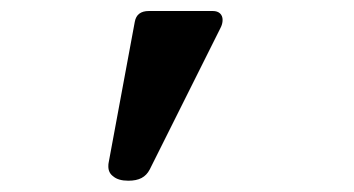

<svg xmlns="http://www.w3.org/2000/svg" viewBox="-20 -183 640 347"><path d="M250.5 123.5Q245.1 133.8 235.8 138.7Q226.6 143.6 211.9 143.6Q193.8 143.6 184.6 135.7Q175.8 129.4 175.8 117.7Q175.8 113.3 176.3 111.3L223.6 -143.6Q227.1 -163.1 249 -163.1H364.7Q373 -163.1 377.7 -158.7Q382.3 -154.3 382.3 -147Q382.3 -139.6 378.4 -132.3Z"/></svg>

Font: Courier Prime SemiBold
Style: Regular
Weight: 600
Designer: Alan Dague-Greene
Foundry: Quote-Unquote Apps
Version: Version 1.202